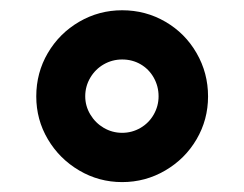

<svg xmlns="http://www.w3.org/2000/svg" viewBox="-20 -732 480 378"><path d="M51.4 -542.2Q51.4 -588.9 74.2 -627.7Q97.1 -666.6 136 -689.2Q174.9 -711.8 220.5 -711.8Q266.7 -711.8 305.6 -689.2Q344.5 -666.6 367 -627.5Q389.6 -588.4 389.6 -542.2Q389.6 -496.4 367 -457.8Q344.5 -419.3 305.4 -396.4Q266.3 -373.5 220.5 -373.5Q174.8 -373.5 135.9 -396.4Q97 -419.3 74.2 -457.9Q51.4 -496.4 51.4 -542.2ZM292.2 -542.4Q292.2 -562.2 282.7 -579.1Q273.2 -595.9 256.9 -605.4Q240.5 -614.9 220.5 -614.9Q201.1 -614.9 184.4 -605.4Q167.8 -595.9 157.8 -579.1Q147.8 -562.2 147.8 -542.4Q147.8 -523.3 157.8 -506.6Q167.8 -489.9 184.4 -480.2Q201.1 -470.5 220.5 -470.5Q239.9 -470.5 256.6 -480.2Q273.2 -489.9 282.7 -506.6Q292.2 -523.3 292.2 -542.4Z"/></svg>

Font: Pretendard Std Variable
Style: Regular
Weight: 400
Designer: Base glyphs from Inter by Rasmus Andersson; Hangeul glyphs from Noto Sans CJK(Source Han Sans) by Jang Soo-young and Kan
Foundry: Kil Hyung-jin
Version: Version 1.309;Glyphs 3.2 (3225)